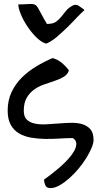

<svg xmlns="http://www.w3.org/2000/svg" viewBox="-20 -969 521 989"><path d="M207 -43.9Q222.7 -54.7 244.6 -71.8Q266.6 -88.9 289.1 -108.4Q311.5 -127.9 331.1 -149.4Q350.6 -170.9 361.8 -190.9Q373 -210.9 373 -228.5Q373 -246.1 355.5 -257.8Q324.2 -257.8 287.1 -255.4Q250 -252.9 212.9 -253.4Q175.8 -253.9 141.1 -259.8Q106.4 -265.6 79.1 -281.2Q51.8 -296.9 35.6 -325.7Q19.5 -354.5 19.5 -399.4Q19.5 -452.1 39.6 -494.6Q59.6 -537.1 92.8 -569.8Q126 -602.5 167.5 -627.4Q209 -652.3 251 -669.9Q276.4 -663.1 297.9 -645.5Q319.3 -627.9 335 -606.4Q328.1 -585 308.1 -573.2Q288.1 -561.5 262.2 -552.7Q236.3 -543.9 208 -534.2Q179.7 -524.4 156.7 -508.3Q133.8 -492.2 118.2 -466.3Q102.5 -440.4 102.5 -398.4Q102.5 -367.2 118.2 -352.5Q133.8 -337.9 159.2 -332.5Q184.6 -327.1 216.8 -328.6Q249 -330.1 282.7 -333Q316.4 -335.9 348.6 -336.4Q380.9 -336.9 406.2 -328.6Q431.6 -320.3 446.8 -301.8Q461.9 -283.2 461.9 -247.1Q461.9 -231.4 451.7 -207Q441.4 -182.6 424.3 -154.8Q407.2 -127 384.3 -99.6Q361.3 -72.3 336.4 -50.3Q311.5 -28.3 286.6 -14.2Q261.7 0 240.2 0Q219.7 0 213.4 -14.6Q207 -29.3 207 -43.9ZM217.8 -744.1Q191.4 -752 165.5 -778.3Q139.6 -804.7 119.1 -835.9Q98.6 -867.2 86.4 -897.9Q74.2 -928.7 74.2 -946.3Q102.5 -946.3 119.6 -947.8Q136.7 -949.2 146.5 -948.2Q156.2 -947.3 162.6 -943.4Q168.9 -939.5 175.8 -928.2Q182.6 -917 192.9 -897Q203.1 -877 221.7 -845.7Q252 -845.7 267.1 -856Q282.2 -866.2 294.4 -881.3Q306.6 -896.5 320.3 -913.6Q334 -930.7 360.4 -943.4H364.3Q366.2 -943.4 367.2 -943.8Q368.2 -944.3 369.1 -944.3Q370.1 -944.3 371.6 -943.8Q373 -943.4 375 -943.4H377.9Q381.8 -941.4 387.7 -937.5Q393.6 -933.6 399.9 -929.2Q406.2 -924.8 411.1 -920.9Q414.1 -918 415 -917Q399.4 -903.3 377 -879.9Q354.5 -855.5 327.1 -828.6Q299.8 -801.8 272 -778.3Q244.1 -754.9 217.8 -744.1Z"/></svg>

Font: Gloria Hallelujah
Style: Regular
Weight: 400
Designer: Kimberly Geswein
Foundry: Kimberly Geswein
Version: Version 1.004 2010